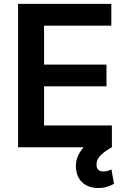

<svg xmlns="http://www.w3.org/2000/svg" viewBox="-20 -747 648 974"><path d="M71.7 -727.3H544.7V-616.8H203.5V-419.4H520.2V-308.9H203.5V-110.4H547.6V0H547.2Q530.9 9.2 517.2 18.8Q503.6 28.4 492.2 39.1Q469.5 60.4 469.5 87.4Q469.5 122.9 504.6 122.9Q518.1 122.9 528.4 119.3Q538.7 115.8 545.5 112.9L558.2 185.4Q545.5 192.8 525.6 199.8Q505.7 206.7 478.7 206.7Q455.6 206.7 436.3 200.6Q416.9 194.6 402.2 182.7Q387.4 170.8 378.2 153.4Q369 136 366.1 112.9Q360.1 70.7 382.8 29.5Q387.4 21.3 392.8 14Q398.1 6.7 404.1 0H71.7Z"/></svg>

Font: Inter P Semi Bold
Style: Regular
Weight: 600
Designer: Rasmus Andersson
Foundry: rsms
Version: Version 3.018;git-588b23468